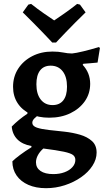

<svg xmlns="http://www.w3.org/2000/svg" viewBox="-20 -744 550 1006"><path d="M221.1 242Q168.3 242 128.6 224.6Q89 207.3 66.9 175.5Q44.8 143.7 44.8 101.3Q57.4 88.4 84.8 68Q112.2 47.5 144.7 27.6V21.1Q97.2 12.6 71 -13.8Q44.9 -40.1 41.5 -80.9Q59.5 -99.3 80.1 -116.2Q100.6 -133.2 123.7 -148.1V-167.5L192.4 -148.3Q169.5 -133.6 159.4 -122.7Q149.3 -111.8 149.3 -101.5Q149.3 -83.3 173.7 -75.1Q198.2 -67 236.4 -62.9Q274.6 -58.9 317.7 -54.1Q360.9 -49.3 399.1 -38.2Q437.3 -27 461.7 -5.1Q486.2 16.7 486.2 55.5Q486.2 91.2 464.3 124.8Q442.5 158.4 404.7 184.7Q366.9 211.1 319.6 226.5Q272.2 242 221.1 242ZM259.2 168.2Q291.9 168.2 318 158.5Q344.1 148.9 359.4 131.7Q374.8 114.6 374.8 94Q374.8 77.6 362.5 68.1Q350.2 58.6 314.4 50.9Q278.5 43.2 207.1 34.1Q188.8 50.1 178.6 69.1Q168.5 88 168.5 106.3Q168.5 135.3 192.3 151.8Q216.1 168.2 259.2 168.2ZM255.5 -193.4Q292 -193.4 311.5 -218.1Q331.1 -242.8 331.1 -289.8Q331.1 -341.9 308.1 -370.9Q285.1 -399.9 245.4 -399.9Q209.3 -399.9 190 -374.9Q170.7 -349.8 170.7 -302.5Q170.7 -251.3 193.5 -222.4Q216.2 -193.4 255.5 -193.4ZM237.9 -127.3Q180.8 -127.3 138.1 -147.5Q95.4 -167.6 71.9 -204.2Q48.4 -240.7 48.4 -289.2Q48.4 -342.4 75.2 -384Q102.1 -425.7 148.9 -449.8Q195.6 -473.9 254.7 -473.9Q286.7 -473.9 310.9 -468.9Q335 -463.8 357.6 -463.8Q378.1 -465.8 416.2 -475Q454.2 -484.1 498.3 -497.4L503.6 -492.5L491.2 -416.2Q472.4 -414.1 452.2 -412.6Q432.1 -411 417 -409.9L413 -404.5Q452.5 -362.3 452.5 -304.7Q452.5 -253.9 424.7 -213.9Q396.8 -173.9 348.5 -150.6Q300.1 -127.3 237.9 -127.3ZM253.7 -521Q253.7 -521 240.3 -535.5Q226.9 -550 204.1 -573.6Q181.2 -597.1 153.9 -624.9Q126.6 -652.7 99.3 -679.2L128.4 -719.8L143.1 -723.5Q177.1 -696.4 210.2 -673.6Q243.3 -650.7 263.9 -637Q284.5 -650.7 317.6 -673.8Q350.8 -696.9 384.2 -723.5L399 -719.8L428.5 -679.2Q400.7 -652.7 373.4 -624.9Q346.1 -597.1 323.3 -573.6Q300.4 -550 287 -535.5Q273.6 -521 273.6 -521Z"/></svg>

Font: Alegreya
Style: Regular
Weight: 400
Designer: Juan Pablo del Peral
Foundry: Huerta Tipografica
Version: Version 2.009